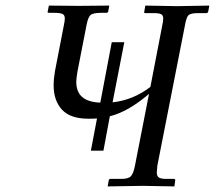

<svg xmlns="http://www.w3.org/2000/svg" viewBox="-20 -666 769 687"><path d="M350.1 -127H305.2L327.1 -242.2Q317.4 -241.2 296.9 -241.2Q231.4 -241.2 201.7 -273.7Q171.9 -306.2 171.9 -360.8Q171.9 -383.8 176.8 -412.1L209 -578.1Q211.9 -591.3 211.9 -600.1Q211.9 -611.8 203.9 -616Q195.8 -620.1 173.8 -620.1H155.8Q149.9 -620.1 149.9 -624L150.9 -625L154.8 -646L262.2 -645L371.1 -646L367.2 -625Q366.2 -620.1 359.9 -620.1H341.8Q312.5 -620.1 303.7 -611.8Q294.9 -603.5 290 -578.1L256.8 -408.2Q252.9 -381.8 252.9 -374Q252.9 -336.4 274.7 -318.4Q296.4 -300.3 338.9 -298.8L379.9 -515.1H424.8L382.8 -299.8Q457 -308.1 518.1 -355L561 -577.1Q564 -590.3 564 -600.1Q564 -611.3 556.6 -615.2Q549.3 -619.1 528.8 -619.1H500Q494.6 -619.1 496.1 -624L500 -646L613.8 -644L729 -646L725.1 -625Q723.6 -619.1 717.8 -619.1H689Q663.1 -619.1 655 -612.1Q647 -605 642.1 -577.1L543 -73.2Q541 -53.7 541 -48.8Q541 -36.1 548.3 -31Q555.7 -25.9 574.2 -25.9H603Q605.5 -25.9 606.4 -24.2Q607.4 -22.5 606.9 -20L604 1L490.2 -1L365.2 1L369.1 -21Q370.6 -25.9 375 -25.9H414.1Q439.5 -25.9 448.5 -35.6Q457.5 -45.4 462.9 -73.2L513.2 -330.1Q438.5 -266.1 373 -250Z"/></svg>

Font: Common Serif SemiBold
Style: Italic
Weight: 600
Italic angle: -12°
Designer: Philipp H. Poll, Khaled Hosny
Foundry: Stefan Peev, Context Ltd.
Version: Version 1.026